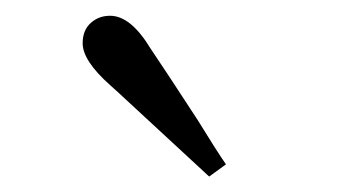

<svg xmlns="http://www.w3.org/2000/svg" viewBox="-20 -820 465 246"><path d="M248 -593.8Q212.9 -626 144.5 -689.5Q128.9 -704.1 121.1 -710.9Q85.9 -742.2 85.9 -764.6Q85.9 -781.2 96.2 -790.5Q106.4 -799.8 121.1 -799.8Q147.5 -799.8 172.9 -757.8Q193.4 -727.5 233.4 -666Q256.8 -627.9 269.5 -609.4Z"/></svg>

Font: Bpmf Zihi Box R
Style: R
Weight: 400
Foundry: But Ko
Version: Version 1.320